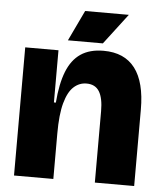

<svg xmlns="http://www.w3.org/2000/svg" viewBox="-51 -743 664 788"><g transform="rotate(5 281.0 -349.0)"><path d="M36 0V-299V-528H173V-313H181Q187 -391 207 -441.5Q227 -492 264 -517Q301 -542 358 -542Q444 -542 487.5 -485Q531 -428 531 -315V0H369V-294Q369 -348 352.5 -375Q336 -402 300 -402Q270 -402 247 -381Q224 -360 211 -313Q198 -266 198 -187V0ZM352 -572H208L268 -698H448Z"/></g></svg>

Font: Bricolage Grotesque 96pt ExtraBold
Style: Regular
Weight: 800
Designer: Mathieu Triay
Foundry: Atelier Triay
Version: Version 1.001;gftools[0.9.33.dev8+g029e19f]